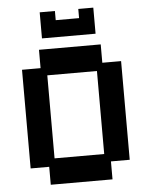

<svg xmlns="http://www.w3.org/2000/svg" viewBox="-56 -860 710 917"><g transform="rotate(-5 298.5 -401.5)"><path d="M150 11V-75H61V-548H150V-636H446V-548H536V-75H446V11ZM179 -113H417V-511H179ZM169 -689V-814H242V-770H354V-814H426V-689Z"/></g></svg>

Font: Pixelify Sans SemiBold
Style: Regular
Weight: 600
Designer: Stefie Justprince
Foundry: Typecalism Foundryline
Version: Version 1.000